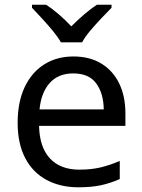

<svg xmlns="http://www.w3.org/2000/svg" viewBox="-20 -786 604 816"><path d="M292 -546Q361 -546 410.5 -516Q460 -486 486.5 -431.5Q513 -377 513 -304V-251H146Q148 -160 192.5 -112.5Q237 -65 317 -65Q368 -65 407.5 -74.5Q447 -84 489 -102V-25Q448 -7 408 1.5Q368 10 313 10Q237 10 178.5 -21Q120 -52 87.5 -113.5Q55 -175 55 -264Q55 -352 84.5 -415Q114 -478 167.5 -512Q221 -546 292 -546ZM291 -474Q228 -474 191.5 -433.5Q155 -393 148 -321H421Q420 -389 389 -431.5Q358 -474 291 -474ZM239 -606Q226 -629 204 -655.5Q182 -682 158 -708Q134 -734 116 -753V-766H176Q202 -749 230 -725Q258 -701 283 -674Q310 -701 338 -725Q366 -749 392 -766H454V-753Q435 -734 410.5 -708Q386 -682 363.5 -655.5Q341 -629 329 -606Z"/></svg>

Font: Noto Sans Palmyrene
Style: Regular
Weight: 400
Designer: Monotype Design Team
Foundry: Monotype Imaging Inc.
Version: Version 2.001; ttfautohint (v1.8.4.7-5d5b)